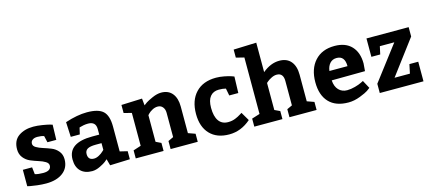

<svg xmlns="http://www.w3.org/2000/svg" viewBox="-58 -1306 4129 1846"><g transform="rotate(-15 2007.0 -382.5)"><path d="M133 -175 141 -105Q174 -95 223 -95Q302 -95 302 -149Q302 -172 275 -188.5Q248 -205 209 -217Q170 -229 131 -245.5Q92 -262 65 -296Q38 -330 38 -379Q38 -467 97 -508.5Q156 -550 244 -550Q284 -550 330.5 -542.5Q377 -535 404 -528L430 -520Q428 -470 426 -370H338L323 -435Q297 -445 257 -445Q226 -445 208 -431.5Q190 -418 190 -394Q190 -371 217.5 -355Q245 -339 283.5 -327Q322 -315 361 -299.5Q400 -284 427.5 -251Q455 -218 455 -170Q455 -85 392.5 -37.5Q330 10 225 10Q183 10 137 4.5Q91 -1 66 -6L41 -12V-175Z M1061 -7 863 0 845 -65Q836 -57 821 -44.5Q806 -32 763.5 -11Q721 10 683 10Q610 10 569 -31Q528 -72 528 -147Q528 -312 768 -312H838V-367Q838 -442 761 -442Q738 -442 716 -438Q694 -434 683 -430L673 -427L658 -362H568L561 -510Q682 -550 778 -550Q892 -550 939 -505.5Q986 -461 986 -352V-105L1061 -87ZM672 -162Q672 -102 731 -102Q755 -102 781.5 -116.5Q808 -131 823 -146L838 -160V-227H781Q723 -227 697.5 -211.5Q672 -196 672 -162Z M1118 -532 1325 -540 1332 -471Q1343 -480 1361 -492.5Q1379 -505 1427.5 -526.5Q1476 -548 1516 -548Q1588 -548 1626.5 -500.5Q1665 -453 1665 -370V-105Q1678 -101 1702 -92Q1726 -83 1735 -80V0H1465V-80L1518 -105V-347Q1518 -382 1499.5 -404.5Q1481 -427 1450 -427Q1422 -427 1395.5 -412.5Q1369 -398 1356 -384L1343 -370V-105L1395 -80V0H1118V-80L1195 -105V-432L1118 -452Z M2213 -160 2263 -75Q2166 10 2048 10Q1925 10 1856.5 -62Q1788 -134 1788 -262Q1788 -396 1860.5 -473Q1933 -550 2063 -550Q2101 -550 2145 -541.5Q2189 -533 2214 -524L2238 -515L2233 -352H2143L2129 -424Q2100 -432 2060 -432Q2004 -432 1973.5 -394.5Q1943 -357 1943 -282Q1943 -197 1974.5 -152Q2006 -107 2068 -107Q2088 -107 2106 -110.5Q2124 -114 2141 -121Q2158 -128 2167.5 -133Q2177 -138 2193.5 -148Q2210 -158 2213 -160Z M2298 -767 2525 -775V-482Q2607 -550 2693 -550Q2768 -550 2808 -502.5Q2848 -455 2848 -370V-105L2918 -80V0H2648V-80L2700 -104V-347Q2700 -427 2634 -427Q2609 -427 2582 -413.5Q2555 -400 2540 -387L2525 -374V-105L2578 -80V0H2298V-80L2378 -105V-667L2298 -687Z M3464 -240 3132 -237Q3136 -175 3168.5 -141Q3201 -107 3252 -107Q3289 -107 3331 -118.5Q3373 -130 3396 -142L3420 -154L3463 -74Q3452 -65 3432 -51Q3412 -37 3352 -13.5Q3292 10 3235 10Q3108 10 3041.5 -60.5Q2975 -131 2975 -260Q2975 -393 3046 -471.5Q3117 -550 3242 -550Q3352 -550 3411 -487Q3470 -424 3470 -315ZM3232 -433Q3191 -433 3165.5 -405Q3140 -377 3134 -330H3314Q3314 -433 3232 -433Z M3559 -540H3979V-447L3722 -105H3875L3894 -195H3982V0H3547V-92L3808 -435H3664L3647 -357H3559Z"/></g></svg>

Font: BitterBold
Style: Bold
Weight: 700
Designer: Sol Matas
Foundry: Sol Matas
Version: Version 001.001